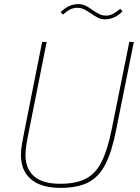

<svg xmlns="http://www.w3.org/2000/svg" viewBox="-20 -902 679 934"><path d="M185 -698H207L122 -271Q113 -227 108.5 -199Q104 -171 104 -148Q104 -82 145 -45Q186 -8 273 -8Q349 -8 397 -32.5Q445 -57 474 -114.5Q503 -172 523 -271L609 -698H631L545 -270Q524 -163 492 -101.5Q460 -40 408 -14Q356 12 273 12Q213 12 170.5 -6Q128 -24 105 -59.5Q82 -95 82 -148Q82 -176 87.5 -205Q93 -234 101 -276ZM491 -808Q472 -808 457 -815.5Q442 -823 419 -839Q400 -852 386 -858Q372 -864 355 -864Q338 -864 321.5 -856Q305 -848 286 -831L275 -843Q298 -865 318.5 -873.5Q339 -882 360 -882Q380 -882 395 -875Q410 -868 432 -852Q451 -839 465 -832.5Q479 -826 496 -826Q513 -826 529.5 -834.5Q546 -843 565 -859L576 -847Q554 -825 533 -816.5Q512 -808 491 -808Z"/></svg>

Font: IBM Plex Sans Thin
Style: Italic
Weight: 250
Italic angle: -11.31°
Designer: Mike Abbink, Paul van der Laan, Pieter van Rosmalen
Foundry: Bold Monday
Version: Version 3.201